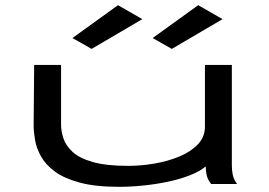

<svg xmlns="http://www.w3.org/2000/svg" viewBox="-20 -711 1040 742"><path d="M439 11Q348 11 287.5 -5.5Q227 -22 191.5 -48.5Q156 -75 138.5 -106.5Q121 -138 115.5 -169.5Q110 -201 110 -226L112 -460H216V-229Q216 -204 225 -176.5Q234 -149 260 -124.5Q286 -100 338 -85Q390 -70 475 -70Q525 -70 577.5 -79Q630 -88 674 -106.5Q718 -125 745 -153.5Q772 -182 772 -222V-460H876V-71Q876 -53 879.5 -35.5Q883 -18 896 0H796Q783 -16 779 -33Q775 -50 775 -68Q753 -49 715 -34Q677 -19 630 -9Q583 1 533.5 6Q484 11 439 11ZM644 -522 570 -564 746 -691 840 -637ZM334 -522 260 -564 436 -691 530 -637Z"/></svg>

Font: Inconsolata UltraExpanded Medium
Style: Regular
Weight: 500
Width: 9
Monospace: yes
Designer: Raph Levien, Cyreal, Brenton Simpson
Foundry: Raph Levien, Cyreal, Google
Version: Version 3.001; ttfautohint (v1.8.2.53-6de2)